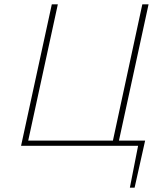

<svg xmlns="http://www.w3.org/2000/svg" viewBox="-20 -678 771 893"><path d="M525 0 530 -24H655L638 0ZM584 195 627 -24H655L606 195ZM500 0 642 -658H671L528 0ZM88 0 92 -24H522L517 0ZM78 0 221 -658H249L106 0Z"/></svg>

Font: Ysabeau Office Thin
Style: Italic
Weight: 250
Italic angle: -12°
Designer: Christian Thalmann (Catharsis Fonts)
Version: Version 2.001;gftools[0.9.30]; featfreeze: tnum,lnum,ss02